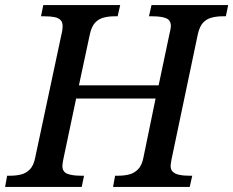

<svg xmlns="http://www.w3.org/2000/svg" viewBox="-41 -734 916 754"><path d="M-21 0 -13 -44H0Q23 -44 42.5 -49Q62 -54 76.5 -69Q91 -84 97 -114L201 -602Q203 -609 204 -618Q205 -627 205 -631Q205 -647 196.5 -655.5Q188 -664 172 -667Q156 -670 133 -670H120L129 -714H431L421 -670H408Q386 -670 366.5 -665Q347 -660 333 -645.5Q319 -631 312 -600L269 -399H582L625 -603Q627 -610 628.5 -618.5Q630 -627 630 -631Q630 -655 611 -662.5Q592 -670 557 -670H544L554 -714H855L846 -670H833Q811 -670 791 -665Q771 -660 757 -645.5Q743 -631 736 -600L633 -110Q632 -104 630.5 -96Q629 -88 629 -83Q629 -67 638 -59Q647 -51 662.5 -47.5Q678 -44 701 -44H714L704 0H403L411 -44H424Q447 -44 466.5 -49Q486 -54 501 -69Q516 -84 522 -114L570 -347H258L208 -110Q207 -104 205.5 -96Q204 -88 204 -83Q204 -59 223.5 -51.5Q243 -44 276 -44H289L280 0Z"/></svg>

Font: ET Text
Style: Italic
Weight: 470
Italic angle: -12°
Designer: Monotype Design Team
Foundry: Monotype Imaging Inc.
Version: Version 2.009